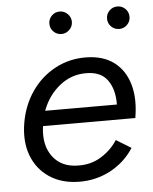

<svg xmlns="http://www.w3.org/2000/svg" viewBox="-52 -760 652 816"><g transform="rotate(-5 273.5 -352.0)"><path d="M252 12Q178 11 126 -24Q74 -59 51.5 -119Q29 -179 42 -257Q55 -333 95.5 -391Q136 -449 196.5 -481Q257 -513 328 -512Q401 -511 447 -476Q493 -441 510.5 -379.5Q528 -318 514 -237H120Q109 -156 146.5 -106.5Q184 -57 256 -57Q310 -56 353.5 -83Q397 -110 423 -151L487 -112Q449 -53 387 -20Q325 13 252 12ZM135 -301H441Q442 -365 413.5 -405Q385 -445 323 -445Q260 -446 209.5 -406Q159 -366 135 -301ZM233 -620Q213 -620 199 -634Q185 -648 185 -668Q185 -688 199 -702Q213 -716 233 -716Q252 -716 266.5 -702Q281 -688 281 -668Q281 -648 266.5 -634Q252 -620 233 -620ZM479 -620Q459 -620 445 -634Q431 -648 431 -668Q431 -688 445 -702Q459 -716 479 -716Q499 -716 513 -702Q527 -688 527 -668Q527 -648 513 -634Q499 -620 479 -620Z"/></g></svg>

Font: Figtree
Style: Italic
Weight: 400
Italic angle: -9.5°
Foundry: Erik Kennedy
Version: Version 2.001; ttfautohint (v1.8.4.7-5d5b);gftools[0.9.27]